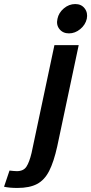

<svg xmlns="http://www.w3.org/2000/svg" viewBox="-164 -723 451 949"><path d="M177 -558Q147 -558 130 -579Q113 -600 120 -630Q126 -660 151.5 -681.5Q177 -703 208 -703Q238 -703 254.5 -681.5Q271 -660 265 -630Q258 -600 232.5 -579Q207 -558 177 -558ZM225 -500 119 0Q102 77 79 122Q56 167 19 186.5Q-18 206 -78 206Q-117 206 -144 200L-117 120Q-106 121 -98 122Q-90 123 -81 123Q-48 123 -33.5 101Q-19 79 -8 33L105 -500Z"/></svg>

Font: Epunda Sans SemiBold
Style: Italic
Weight: 600
Italic angle: -12.0243°
Designer: Simon Atzbach
Foundry: typofactur
Version: Version 2.204; ttfautohint (v1.8.4.7-5d5b)